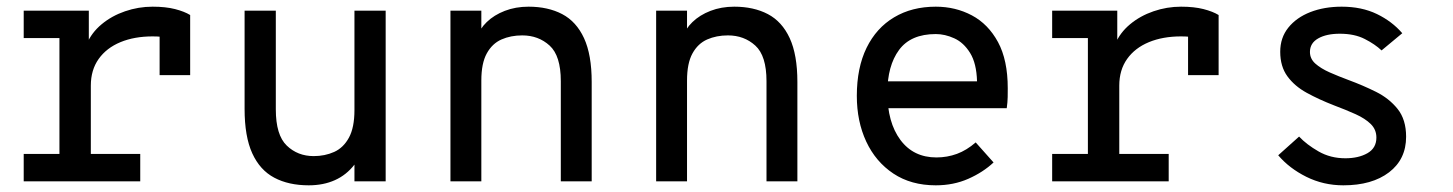

<svg xmlns="http://www.w3.org/2000/svg" viewBox="-20 -543 4352 575"><path d="M51 0V-82H158V-429H51V-511H246V-397L240 -411.5Q254 -445 284.2 -470.2Q314.5 -495.5 354.5 -509.2Q394.5 -523 437 -523Q476 -523 504.2 -515.8Q532.5 -508.5 549.5 -498V-318H458V-470.5L491 -428Q477.5 -431.5 464 -432.8Q450.5 -434 437 -434Q382.5 -434 340.8 -416.8Q299 -399.5 275.5 -366.5Q252 -333.5 252 -286.5V-82H400V0Z M904.5 12Q844.5 12 801.5 -10.8Q758.5 -33.5 735.5 -83.8Q712.5 -134 712.5 -217V-511H806V-215.5Q806 -138.5 838.8 -107Q871.5 -75.5 919.5 -75.5Q953 -75.5 980.8 -88Q1008.5 -100.5 1025 -130.8Q1041.5 -161 1041.5 -213.5V-511H1135V0H1041.5V-50Q1017.5 -19 983 -3.5Q948.5 12 904.5 12Z M1329 0V-511H1421.5V-407L1408 -430Q1416 -456 1437.8 -477Q1459.5 -498 1491.8 -510.5Q1524 -523 1563 -523Q1621 -523 1663.5 -500.8Q1706 -478.5 1729 -428.8Q1752 -379 1752 -297.5V0H1659.5V-300Q1659.5 -376 1626 -406.5Q1592.5 -437 1544 -437Q1509.5 -437 1481.8 -424.8Q1454 -412.5 1437.8 -383Q1421.5 -353.5 1421.5 -302V0Z M1945 0V-511H2037.5V-407L2024 -430Q2032 -456 2053.8 -477Q2075.5 -498 2107.8 -510.5Q2140 -523 2179 -523Q2237 -523 2279.5 -500.8Q2322 -478.5 2345 -428.8Q2368 -379 2368 -297.5V0H2275.5V-300Q2275.5 -376 2242 -406.5Q2208.5 -437 2160 -437Q2125.5 -437 2097.8 -424.8Q2070 -412.5 2053.8 -383Q2037.5 -353.5 2037.5 -302V0Z M2782.5 12Q2708.5 12 2655.5 -23.2Q2602.5 -58.5 2574.2 -119Q2546 -179.5 2546 -256Q2546 -340 2575.2 -399.8Q2604.5 -459.5 2657.8 -491.2Q2711 -523 2782.5 -523Q2841.5 -523 2890.5 -497Q2939.5 -471 2968.8 -417Q2998 -363 2998 -278.5Q2998 -268 2997.8 -252.5Q2997.5 -237 2995 -219H2618V-299.5H2906Q2904.5 -353.5 2885.2 -384.5Q2866 -415.5 2838 -428.2Q2810 -441 2782.5 -441Q2707.5 -441 2672.5 -393.5Q2637.5 -346 2637.5 -265.5Q2637.5 -176.5 2676.5 -124Q2715.5 -71.5 2784.5 -71.5Q2816.5 -71.5 2845.8 -82.2Q2875 -93 2902 -116.5L2955.5 -56.5Q2924 -27 2879.8 -7.5Q2835.5 12 2782.5 12Z M3131 0V-82H3238V-429H3131V-511H3326V-397L3320 -411.5Q3334 -445 3364.2 -470.2Q3394.5 -495.5 3434.5 -509.2Q3474.5 -523 3517 -523Q3556 -523 3584.2 -515.8Q3612.5 -508.5 3629.5 -498V-318H3538V-470.5L3571 -428Q3557.5 -431.5 3544 -432.8Q3530.5 -434 3517 -434Q3462.5 -434 3420.8 -416.8Q3379 -399.5 3355.5 -366.5Q3332 -333.5 3332 -286.5V-82H3480V0Z M4003 12Q3943.5 12 3892.2 -13.5Q3841 -39 3808 -78L3870.5 -134Q3893 -110 3928.8 -89.5Q3964.5 -69 4009 -69Q4048.5 -69 4075.2 -84.2Q4102 -99.5 4102 -131Q4102 -155 4085.2 -171.5Q4068.5 -188 4039.8 -201Q4011 -214 3975 -227.5Q3930 -245 3893.5 -265Q3857 -285 3835.5 -314.5Q3814 -344 3814 -388Q3814 -430 3838.2 -460.2Q3862.5 -490.5 3904.2 -506.8Q3946 -523 3998 -523Q4058 -523 4103.5 -501Q4149 -479 4179.5 -443.5L4117.5 -392Q4098 -410.5 4067.2 -426.2Q4036.5 -442 3992.5 -442Q3952.5 -442 3927.8 -428Q3903 -414 3903 -387.5Q3903 -367 3919.2 -352.5Q3935.5 -338 3962 -326.2Q3988.5 -314.5 4019.5 -303Q4061.5 -287.5 4100.8 -268Q4140 -248.5 4165.5 -216.8Q4191 -185 4191 -133.5Q4191 -66 4140 -27Q4089 12 4003 12Z"/></svg>

Font: Overpass Mono Light Medium
Style: Regular
Weight: 500
Monospace: yes
Version: Version 4.000